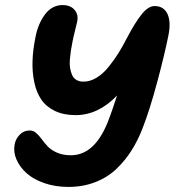

<svg xmlns="http://www.w3.org/2000/svg" viewBox="-20 -735 695 764"><path d="M252 8.8Q200.2 8.8 156.5 -6.3Q112.8 -21.5 85.7 -45.9Q58.6 -70.3 45.7 -100.1Q32.7 -129.9 38.1 -159.2Q41.5 -181.2 57.9 -198.5Q74.2 -215.8 99.1 -215.8Q112.8 -215.8 124.3 -205.6Q135.7 -195.3 146.2 -180.9Q156.7 -166.5 170.2 -152.1Q183.6 -137.7 207.3 -127.4Q231 -117.2 262.2 -117.2Q362.3 -117.2 416 -268.1Q422.9 -285.2 445.8 -355Q371.1 -276.9 280.8 -276.9Q232.9 -276.9 198.2 -293.7Q163.6 -310.5 144.3 -338.9Q125 -367.2 116.5 -407.5Q107.9 -447.8 109.4 -491.9Q110.8 -536.1 121.1 -586.9Q131.8 -642.1 159.7 -678.5Q187.5 -714.8 229 -714.8Q260.3 -714.8 276.6 -695.8Q293 -676.8 287.1 -648.9Q285.6 -641.1 278.6 -613.5Q271.5 -585.9 268.1 -566.9Q264.2 -548.3 262 -533Q259.8 -517.6 258.1 -498.5Q256.3 -479.5 258.8 -464.8Q261.2 -450.2 266.6 -437.3Q272 -424.3 283.7 -417.2Q295.4 -410.2 312 -410.2Q338.9 -410.2 364.5 -425.8Q390.1 -441.4 412.8 -469.7Q435.5 -498 451.7 -524.2Q467.8 -550.3 485.8 -585Q516.6 -644 543.2 -677.5Q569.8 -710.9 595.2 -710.9Q631.8 -710.9 646.5 -679.2Q661.1 -647.5 649.9 -592.8Q634.8 -517.6 605.5 -408.2Q576.2 -298.8 547.9 -226.1Q529.3 -177.7 504.6 -138.2Q480 -98.6 444.6 -64.2Q409.2 -29.8 359.9 -10.5Q310.5 8.8 252 8.8Z"/></svg>

Font: Shantell Sans Normal
Style: Bold Italic
Weight: 700
Italic angle: -11.31°
Designer: Stephen Nixon, Anya Danilova, Shantell Martin
Foundry: Arrow Type
Version: Version 1.006;[559af2be0]